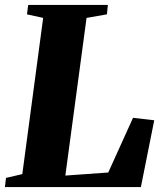

<svg xmlns="http://www.w3.org/2000/svg" viewBox="-29 -763 666 783"><path d="M-9 0 -4.5 -37.5 62 -53 147 -690 81 -704.5 86 -743H411L407 -704.5L324 -690L237.5 -47L412.5 -59.5L513.5 -282.5L600 -272.5L545.5 0Z"/></svg>

Font: Merriweather 72pt Black
Style: Italic
Weight: 900
Italic angle: -7.8°
Version: Version 2.101